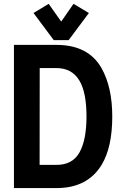

<svg xmlns="http://www.w3.org/2000/svg" viewBox="-20 -962 626 982"><path d="M229 -942.4 293 -851.6 356 -942.4 434.6 -895.5 331.1 -756.8H254.9L151.4 -895.5ZM183.1 -613.8 182.6 -118.7H269Q351.6 -118.7 387.2 -183.6Q422.4 -247.6 422.4 -366.2Q422.4 -488.3 386.7 -548.8Q348.6 -613.8 268.6 -613.8ZM51.3 0V-732.4H268.6Q432.6 -732.4 500 -612.3Q554.2 -515.1 554.2 -366.2Q554.2 -210 500.5 -120.1Q428.2 0 269 0Z"/></svg>

Font: Consola Mono
Style: Bold
Weight: 700
Monospace: yes
Designer: Wojciech Kalinowski "wmk69" (wmk69@o2.pl)
Foundry: Wojciech Kalinowski "wmk69" (wmk69@o2.pl)
Version: Version 2.1.0